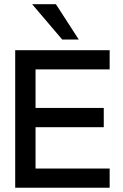

<svg xmlns="http://www.w3.org/2000/svg" viewBox="-20 -887 580 907"><path d="M131.8 -867.2H244.1L352.1 -700.2H273.9ZM498 -649.9V-559.1H147.9V-377H470.2V-286.1H147.9V-90.8H498V0H51.8V-649.9Z"/></svg>

Font: Overused Grotesk Medium
Style: Regular
Weight: 500
Version: Version 0.002